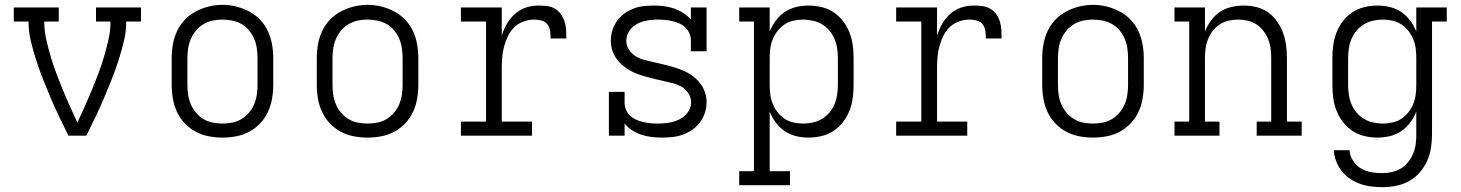

<svg xmlns="http://www.w3.org/2000/svg" viewBox="-20 -561 6040 794"><path d="M263 0Q244 -38 226 -75.5Q208 -113 191.5 -151.5Q175 -190 159.5 -229Q144 -268 131 -308Q118 -348 108 -389Q98 -430 98 -472H37V-530H223V-472H163Q163 -435 171 -399Q179 -363 189.5 -327.5Q200 -292 213 -257.5Q226 -223 240 -189Q254 -155 269 -121.5Q284 -88 300 -54Q316 -88 331 -121.5Q346 -155 360 -189Q374 -223 387 -257.5Q400 -292 410.5 -327.5Q421 -363 429 -399Q437 -435 437 -472H377V-530H563V-472H502Q502 -430 492 -389Q482 -348 469 -308Q456 -268 440.5 -229Q425 -190 408.5 -151.5Q392 -113 374 -75.5Q356 -38 337 0Z M900 8Q871 8 842.5 2.5Q814 -3 789 -16.5Q764 -30 744 -51Q724 -72 712 -98Q700 -124 695 -152.5Q690 -181 690 -210V-320Q690 -349 695 -377.5Q700 -406 712 -432Q724 -458 744 -479Q764 -500 789.5 -513.5Q815 -527 843 -534Q871 -541 900 -541Q929 -541 957 -534Q985 -527 1010.5 -513.5Q1036 -500 1056 -479Q1076 -458 1088 -432Q1100 -406 1105 -377.5Q1110 -349 1110 -320V-210Q1110 -181 1105 -152.5Q1100 -124 1088 -98Q1076 -72 1056 -51Q1036 -30 1011 -16.5Q986 -3 957.5 2.5Q929 8 900 8ZM900 -50Q920 -50 940.5 -54Q961 -58 978.5 -68.5Q996 -79 1009.5 -95Q1023 -111 1031 -130Q1039 -149 1042 -169.5Q1045 -190 1045 -210V-320Q1045 -341 1042 -361.5Q1039 -382 1031 -401Q1023 -420 1009.5 -436Q996 -452 978 -462Q960 -472 939.5 -476Q919 -480 898 -480Q878 -480 858 -475.5Q838 -471 820.5 -460.5Q803 -450 790 -434Q777 -418 769 -399.5Q761 -381 758 -360.5Q755 -340 755 -320V-210Q755 -190 758 -169.5Q761 -149 769 -130Q777 -111 790.5 -95Q804 -79 821.5 -68.5Q839 -58 859.5 -54Q880 -50 900 -50Z M1500 8Q1471 8 1442.5 2.5Q1414 -3 1389 -16.5Q1364 -30 1344 -51Q1324 -72 1312 -98Q1300 -124 1295 -152.5Q1290 -181 1290 -210V-320Q1290 -349 1295 -377.5Q1300 -406 1312 -432Q1324 -458 1344 -479Q1364 -500 1389.5 -513.5Q1415 -527 1443 -534Q1471 -541 1500 -541Q1529 -541 1557 -534Q1585 -527 1610.5 -513.5Q1636 -500 1656 -479Q1676 -458 1688 -432Q1700 -406 1705 -377.5Q1710 -349 1710 -320V-210Q1710 -181 1705 -152.5Q1700 -124 1688 -98Q1676 -72 1656 -51Q1636 -30 1611 -16.5Q1586 -3 1557.5 2.5Q1529 8 1500 8ZM1500 -50Q1520 -50 1540.5 -54Q1561 -58 1578.5 -68.5Q1596 -79 1609.5 -95Q1623 -111 1631 -130Q1639 -149 1642 -169.5Q1645 -190 1645 -210V-320Q1645 -341 1642 -361.5Q1639 -382 1631 -401Q1623 -420 1609.5 -436Q1596 -452 1578 -462Q1560 -472 1539.5 -476Q1519 -480 1498 -480Q1478 -480 1458 -475.5Q1438 -471 1420.5 -460.5Q1403 -450 1390 -434Q1377 -418 1369 -399.5Q1361 -381 1358 -360.5Q1355 -340 1355 -320V-210Q1355 -190 1358 -169.5Q1361 -149 1369 -130Q1377 -111 1390.5 -95Q1404 -79 1421.5 -68.5Q1439 -58 1459.5 -54Q1480 -50 1500 -50Z M1886 0V-58H1990V-472H1886V-530H2055V-414Q2063 -439 2076 -462Q2089 -485 2109 -503Q2129 -521 2154 -529.5Q2179 -538 2206 -538Q2223 -538 2241 -536Q2259 -534 2274 -525.5Q2289 -517 2299.5 -502.5Q2310 -488 2315 -471.5Q2320 -455 2321 -437.5Q2322 -420 2322 -402H2257Q2257 -417 2255 -432.5Q2253 -448 2244 -460Q2235 -472 2219.5 -476Q2204 -480 2189 -480Q2167 -480 2145 -472Q2123 -464 2107 -448.5Q2091 -433 2081 -412.5Q2071 -392 2065 -370Q2059 -348 2057 -325.5Q2055 -303 2055 -281V-58H2180V0Z M2718 8Q2696 8 2675 5.5Q2654 3 2633.5 -3.5Q2613 -10 2594.5 -22Q2576 -34 2563 -50V0H2498V-181H2563V-136Q2563 -121 2569 -106.5Q2575 -92 2586 -82Q2597 -72 2611 -66Q2625 -60 2639.5 -56.5Q2654 -53 2669 -51.5Q2684 -50 2699 -50Q2699 -50 2699.5 -50Q2700 -50 2700 -50Q2715 -50 2730.5 -51.5Q2746 -53 2760.5 -56.5Q2775 -60 2789 -67Q2803 -74 2814 -84.5Q2825 -95 2831.5 -109Q2838 -123 2838 -138Q2838 -157 2827.5 -174Q2817 -191 2800.5 -201Q2784 -211 2765.5 -216Q2747 -221 2728.5 -225Q2710 -229 2691.5 -233.5Q2673 -238 2654.5 -243Q2636 -248 2618 -254.5Q2600 -261 2583.5 -270.5Q2567 -280 2552.5 -292.5Q2538 -305 2527.5 -321Q2517 -337 2511.5 -355.5Q2506 -374 2506 -393Q2506 -414 2512.5 -435Q2519 -456 2531 -473.5Q2543 -491 2560.5 -504Q2578 -517 2598.5 -525Q2619 -533 2640.5 -535.5Q2662 -538 2683 -538Q2704 -538 2725.5 -535.5Q2747 -533 2767 -526Q2787 -519 2805.5 -507.5Q2824 -496 2837 -480V-530H2902V-349H2837V-394Q2837 -409 2831 -423Q2825 -437 2814 -447.5Q2803 -458 2789.5 -464Q2776 -470 2761 -473.5Q2746 -477 2731 -478.5Q2716 -480 2701 -480Q2687 -480 2672 -478.5Q2657 -477 2643 -473.5Q2629 -470 2616 -463Q2603 -456 2592.5 -445.5Q2582 -435 2576 -421Q2570 -407 2570 -392Q2570 -373 2580.5 -356.5Q2591 -340 2607 -329.5Q2623 -319 2641.5 -314Q2660 -309 2678.5 -305Q2697 -301 2716 -296.5Q2735 -292 2753 -287Q2771 -282 2789 -275.5Q2807 -269 2824 -260Q2841 -251 2855.5 -238Q2870 -225 2880.5 -209.5Q2891 -194 2896.5 -175.5Q2902 -157 2902 -138Q2902 -116 2895 -94.5Q2888 -73 2875 -55.5Q2862 -38 2843.5 -25Q2825 -12 2804.5 -4.5Q2784 3 2762 5.5Q2740 8 2718 8Z M3037 205V147H3098V-472H3037V-530H3163V-430Q3172 -454 3188 -475.5Q3204 -497 3225.5 -511.5Q3247 -526 3272.5 -532Q3298 -538 3324 -538Q3351 -538 3378 -531.5Q3405 -525 3427.5 -510Q3450 -495 3466.5 -473.5Q3483 -452 3493 -426.5Q3503 -401 3506.5 -374Q3510 -347 3510 -320V-210Q3510 -183 3506.5 -156Q3503 -129 3493 -103.5Q3483 -78 3466.5 -56.5Q3450 -35 3427.5 -20Q3405 -5 3378 1.5Q3351 8 3324 8Q3298 8 3272.5 2Q3247 -4 3225.5 -18.5Q3204 -33 3188 -54.5Q3172 -76 3163 -100V147H3247V205ZM3301 -50Q3321 -50 3341.5 -54.5Q3362 -59 3379.5 -69.5Q3397 -80 3410 -95.5Q3423 -111 3431 -130Q3439 -149 3442 -169.5Q3445 -190 3445 -210V-320Q3445 -340 3442 -360.5Q3439 -381 3431 -400Q3423 -419 3410 -434.5Q3397 -450 3379.5 -460.5Q3362 -471 3341.5 -475.5Q3321 -480 3301 -480Q3281 -480 3261 -475.5Q3241 -471 3224.5 -460Q3208 -449 3195.5 -433Q3183 -417 3175.5 -398.5Q3168 -380 3165.5 -360Q3163 -340 3163 -320V-210Q3163 -190 3165.5 -170Q3168 -150 3175.5 -131.5Q3183 -113 3195.5 -97Q3208 -81 3224.5 -70Q3241 -59 3261 -54.5Q3281 -50 3301 -50Z M3686 0V-58H3790V-472H3686V-530H3855V-414Q3863 -439 3876 -462Q3889 -485 3909 -503Q3929 -521 3954 -529.5Q3979 -538 4006 -538Q4023 -538 4041 -536Q4059 -534 4074 -525.5Q4089 -517 4099.5 -502.5Q4110 -488 4115 -471.5Q4120 -455 4121 -437.5Q4122 -420 4122 -402H4057Q4057 -417 4055 -432.5Q4053 -448 4044 -460Q4035 -472 4019.5 -476Q4004 -480 3989 -480Q3967 -480 3945 -472Q3923 -464 3907 -448.5Q3891 -433 3881 -412.5Q3871 -392 3865 -370Q3859 -348 3857 -325.5Q3855 -303 3855 -281V-58H3980V0Z M4500 8Q4471 8 4442.5 2.5Q4414 -3 4389 -16.5Q4364 -30 4344 -51Q4324 -72 4312 -98Q4300 -124 4295 -152.5Q4290 -181 4290 -210V-320Q4290 -349 4295 -377.5Q4300 -406 4312 -432Q4324 -458 4344 -479Q4364 -500 4389.5 -513.5Q4415 -527 4443 -534Q4471 -541 4500 -541Q4529 -541 4557 -534Q4585 -527 4610.5 -513.5Q4636 -500 4656 -479Q4676 -458 4688 -432Q4700 -406 4705 -377.5Q4710 -349 4710 -320V-210Q4710 -181 4705 -152.5Q4700 -124 4688 -98Q4676 -72 4656 -51Q4636 -30 4611 -16.5Q4586 -3 4557.5 2.5Q4529 8 4500 8ZM4500 -50Q4520 -50 4540.5 -54Q4561 -58 4578.5 -68.5Q4596 -79 4609.5 -95Q4623 -111 4631 -130Q4639 -149 4642 -169.5Q4645 -190 4645 -210V-320Q4645 -341 4642 -361.5Q4639 -382 4631 -401Q4623 -420 4609.5 -436Q4596 -452 4578 -462Q4560 -472 4539.5 -476Q4519 -480 4498 -480Q4478 -480 4458 -475.5Q4438 -471 4420.5 -460.5Q4403 -450 4390 -434Q4377 -418 4369 -399.5Q4361 -381 4358 -360.5Q4355 -340 4355 -320V-210Q4355 -190 4358 -169.5Q4361 -149 4369 -130Q4377 -111 4390.5 -95Q4404 -79 4421.5 -68.5Q4439 -58 4459.5 -54Q4480 -50 4500 -50Z M4837 0V-58H4898V-472H4837V-530H4963V-430Q4972 -454 4987.5 -475.5Q5003 -497 5024.5 -511.5Q5046 -526 5072 -532Q5098 -538 5123 -538Q5150 -538 5176.5 -531.5Q5203 -525 5224.5 -509.5Q5246 -494 5261.5 -472Q5277 -450 5286 -425Q5295 -400 5298.5 -373.5Q5302 -347 5302 -320V-58H5363V0H5177V-58H5237V-320Q5237 -340 5234.5 -360Q5232 -380 5224.5 -398.5Q5217 -417 5205 -433Q5193 -449 5176 -460Q5159 -471 5139.5 -475.5Q5120 -480 5100 -480Q5080 -480 5060.5 -475.5Q5041 -471 5024 -460Q5007 -449 4995 -433Q4983 -417 4975.5 -398.5Q4968 -380 4965.5 -360Q4963 -340 4963 -320V-58H5023V0Z M5696 213Q5673 213 5649.5 210Q5626 207 5604 199Q5582 191 5562.5 178Q5543 165 5528.5 146.5Q5514 128 5505.5 105.5Q5497 83 5496 60H5561Q5562 83 5575 103Q5588 123 5607.5 135Q5627 147 5650 151Q5673 155 5696 155Q5716 155 5736 150.5Q5756 146 5773.5 135.5Q5791 125 5803.5 109Q5816 93 5824 74Q5832 55 5834.5 35Q5837 15 5837 -5V-100Q5828 -76 5812 -54.5Q5796 -33 5774.5 -18.5Q5753 -4 5727.5 2Q5702 8 5676 8Q5649 8 5622 1.5Q5595 -5 5572.5 -20Q5550 -35 5533.5 -56.5Q5517 -78 5507 -103.5Q5497 -129 5493.5 -156Q5490 -183 5490 -210V-320Q5490 -347 5493.5 -374Q5497 -401 5507 -426.5Q5517 -452 5533.5 -473.5Q5550 -495 5572.5 -510Q5595 -525 5622 -531.5Q5649 -538 5676 -538Q5702 -538 5727.5 -532Q5753 -526 5774.5 -511.5Q5796 -497 5812 -475.5Q5828 -454 5837 -430V-530H5963V-472H5902V-5Q5902 23 5897.5 51.5Q5893 80 5881 106Q5869 132 5850 153.5Q5831 175 5806 188.5Q5781 202 5753 207.5Q5725 213 5696 213ZM5699 -50Q5719 -50 5739 -54.5Q5759 -59 5775.5 -70Q5792 -81 5804.5 -97Q5817 -113 5824.5 -131.5Q5832 -150 5834.5 -170Q5837 -190 5837 -210V-320Q5837 -340 5834.5 -360Q5832 -380 5824.5 -398.5Q5817 -417 5804.5 -433Q5792 -449 5775.5 -460Q5759 -471 5739 -475.5Q5719 -480 5699 -480Q5679 -480 5658.5 -475.5Q5638 -471 5620.5 -460.5Q5603 -450 5590 -434.5Q5577 -419 5569 -400Q5561 -381 5558 -360.5Q5555 -340 5555 -320V-210Q5555 -190 5558 -169.5Q5561 -149 5569 -130Q5577 -111 5590 -95.5Q5603 -80 5620.5 -69.5Q5638 -59 5658.5 -54.5Q5679 -50 5699 -50Z"/></svg>

Font: Iosevka Curly Slab LtEx
Style: Regular
Weight: 300
Width: 7
Monospace: yes
Designer: Belleve Invis
Foundry: Belleve Invis
Version: Version 11.1.0; ttfautohint (v1.8.3)